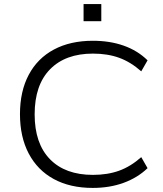

<svg xmlns="http://www.w3.org/2000/svg" viewBox="-20 -913 802 942"><path d="M435 9Q324 9 244 -34.5Q164 -78 121 -159.5Q78 -241 78 -353Q78 -465 121 -546Q164 -627 244.5 -670Q325 -713 436 -713Q519 -713 587 -689Q655 -665 704 -617L673 -563Q621 -609 564.5 -629.5Q508 -650 436 -650Q301 -650 225.5 -573Q150 -496 150 -352Q150 -209 225 -132Q300 -55 436 -55Q508 -55 564.5 -75.5Q621 -96 673 -142L704 -88Q655 -41 586.5 -16Q518 9 435 9ZM390 -809V-893H477V-809Z"/></svg>

Font: Nunito Sans 10pt SemiExpanded Light
Style: Regular
Weight: 300
Width: 6
Designer: Vernon Adams
Foundry: Vernon Adams
Version: Version 3.101;gftools[0.9.27]